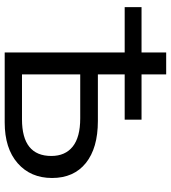

<svg xmlns="http://www.w3.org/2000/svg" viewBox="25 -753 728 818"><g transform="rotate(90 389.0 -344.0)"><path d="M10.3 -583H203.6V-688H296.9V-583H489.7V-511.2H296.9V-397H495.6Q610.8 -397 674.6 -345.7Q738.3 -294.4 738.3 -201.7Q738.3 -110.4 675.3 -55.2Q612.3 0 501.5 0H203.6V-511.2H10.3ZM644.5 -198.7Q644.5 -257.8 604.5 -289.8Q564.5 -321.8 484.4 -321.8H296.9V-73.7H488.3Q644.5 -73.7 644.5 -198.7Z"/></g></svg>

Font: Arial
Style: Regular
Weight: 400
Designer: Steve Matteson
Foundry: Ascender Corporation
Version: Version 2.00.3